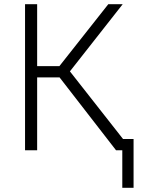

<svg xmlns="http://www.w3.org/2000/svg" viewBox="-20 -720 717 920"><path d="M100 0V-700H158V-403H264.5L499 -700H568L315 -378L569.5 -54H620V180H566V0H536L265.5 -349H158V0Z"/></svg>

Font: Geologica Thin
Style: Regular
Weight: 100
Designer: Sindre Bremnes, Frode Helland
Foundry: Monokrom Skriftforlag AS
Version: Version 1.010; ttfautohint (v1.8.4.7-5d5b);gftools[0.9.28]